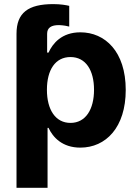

<svg xmlns="http://www.w3.org/2000/svg" viewBox="-20 -710 672 935"><path d="M209.5 -545.5C209.5 -574.2 228.7 -588.4 268.8 -587.7C288.4 -587 308.6 -583.1 317.1 -580.6V-681.5C302.9 -685 275.2 -690 239.7 -690C116.8 -690 60.4 -647.7 60.4 -545.5V204.5H211.6V-87.4H216.3C237.2 -41.9 283 8.9 371.1 8.9C495.4 8.9 592.3 -89.5 592.3 -272C592.3 -459.5 491.1 -552.6 371.4 -552.6C280.2 -552.6 236.5 -498.2 216.3 -453.8H209.5ZM208.5 -272.7C208.5 -370 249.6 -432.2 323.2 -432.2C398.1 -432.2 437.9 -367.2 437.9 -272.7C437.9 -177.6 397.4 -111.5 323.2 -111.5C250.4 -111.5 208.5 -175.4 208.5 -272.7Z"/></svg>

Font: Karasuma Gothic
Style: Bold
Weight: 700
Designer: Rasmus Andersson / Ryoko Nishizuka
Foundry: Genbu
Version: Version 1.00